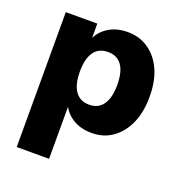

<svg xmlns="http://www.w3.org/2000/svg" viewBox="-118 -556 784 836"><g transform="rotate(20 274.0 -138.0)"><path d="M50 180V-445H196V-361H189Q202 -403 240.5 -429.5Q279 -456 334 -456Q389 -456 431 -427Q473 -398 496 -346.5Q519 -295 519 -223Q519 -151 495.5 -99Q472 -47 431 -18Q390 11 335 11Q280 11 242 -15Q204 -41 190 -84H200V180ZM283 -101Q325 -101 347 -132.5Q369 -164 369 -223Q369 -284 347 -314.5Q325 -345 283 -345Q240 -345 218 -314Q196 -283 196 -223Q196 -164 218 -132.5Q240 -101 283 -101Z"/></g></svg>

Font: Nunito Sans 12pt ExtraLight
Style: Weight 830 Width 84 Optical size 12.0 YTLC 445
Weight: 830
Width: 4
Designer: Vernon Adams
Foundry: Vernon Adams
Version: Version 3.101;gftools[0.9.27]